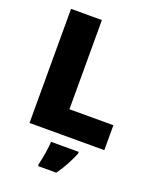

<svg xmlns="http://www.w3.org/2000/svg" viewBox="-168 -811 918 1129"><g transform="rotate(20 291.0 -246.5)"><path d="M77 0V-714H270V-156H545V0ZM407 72Q390 112 372 146Q354 180 325 221H211V207Q219 175 226 132Q233 89 234 61H407Z"/></g></svg>

Font: Noto Sans Myanmar Black
Style: Regular
Weight: 900
Designer: Monotype Design Team
Foundry: Monotype Imaging Inc.
Version: Version 2.107; ttfautohint (v1.8.4.7-5d5b)